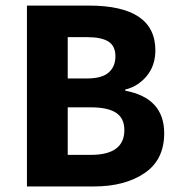

<svg xmlns="http://www.w3.org/2000/svg" viewBox="-20 -672 645 692"><path d="M307.1 -113.8Q428.2 -113.8 428.2 -203.1Q428.2 -246.1 398.2 -265.6Q368.2 -285.2 307.1 -285.2H224.1V-113.8ZM293 -389.2Q347.2 -389.2 371.6 -410.6Q396 -432.1 396 -469Q396 -505.9 371.1 -522Q346.2 -538.1 293.9 -538.1H224.1V-389.2ZM299.8 -651.9Q540 -651.9 540 -490.2Q540 -414.6 480 -371.1Q459 -356 431.2 -349.1V-345.2Q571.8 -318.8 571.8 -191.9Q571.8 -95.7 500.7 -47.9Q429.7 0 318.8 0H77.1V-651.9Z"/></svg>

Font: SourceSansPro-Bold
Style: Bold
Weight: 700
Designer: Paul D. Hunt
Foundry: Adobe Systems Incorporated
Version: Version 1.050;PS Version 1.000;hotconv 1.0.70;makeotf.lib2.5